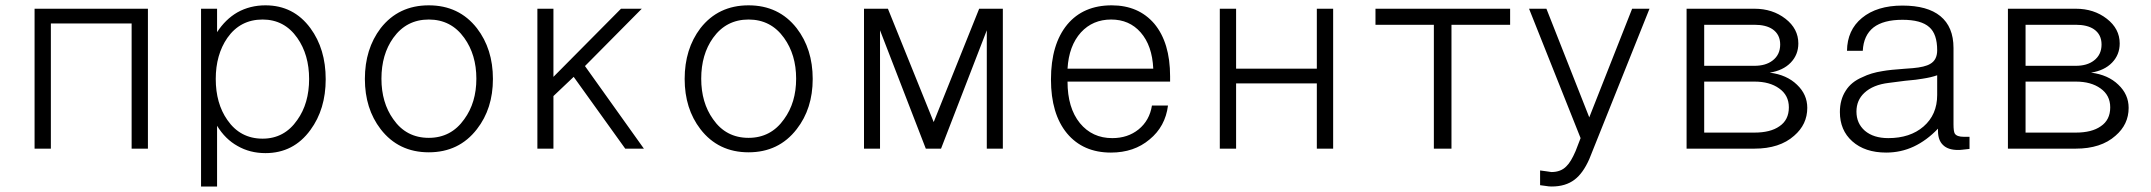

<svg xmlns="http://www.w3.org/2000/svg" viewBox="-20 -551 7986 713"><path d="M108.4 1H168.9V-463.9H468.8V1H529.3V-518.6H108.4Z M726.6 141.6H786.1V-84Q816.4 -34.2 862.3 -8.8Q908.2 17.6 965.8 17.6Q1070.3 17.6 1132.8 -68.4Q1189.5 -145.5 1189.5 -256.8Q1189.5 -369.1 1132.8 -446.3Q1070.3 -531.2 965.8 -531.2Q908.2 -531.2 861.3 -504.9Q817.4 -479.5 786.1 -431.6V-518.6H726.6ZM955.1 -478.5Q1036.1 -478.5 1084 -410.2Q1127.9 -347.7 1127.9 -257.8Q1127.9 -167 1084 -105.5Q1036.1 -36.1 955.1 -36.1Q872.1 -36.1 824.2 -105.5Q781.2 -167 781.2 -257.8Q781.2 -347.7 824.2 -410.2Q872.1 -478.5 955.1 -478.5Z M1572.3 -531.2Q1460 -531.2 1393.6 -446.3Q1335 -369.1 1335 -257.8Q1335 -147.5 1393.6 -71.3Q1460 14.6 1572.3 14.6Q1684.6 14.6 1751 -71.3Q1810.5 -147.5 1810.5 -257.8Q1810.5 -369.1 1751 -446.3Q1684.6 -531.2 1572.3 -531.2ZM1572.3 -478.5Q1655.3 -478.5 1704.1 -410.2Q1749 -347.7 1749 -258.8Q1749 -169.9 1704.1 -108.4Q1655.3 -39.1 1572.3 -39.1Q1488.3 -39.1 1440.4 -108.4Q1396.5 -169.9 1396.5 -258.8Q1396.5 -348.6 1440.4 -410.2Q1489.3 -478.5 1572.3 -478.5Z M1975.6 1H2035.2V-194.3L2110.4 -265.6L2301.8 1H2371.1L2152.3 -305.7L2363.3 -518.6H2286.1L2035.2 -265.6V-518.6H1975.6Z M2759.8 -531.2Q2647.5 -531.2 2581.1 -446.3Q2522.5 -369.1 2522.5 -257.8Q2522.5 -147.5 2581.1 -71.3Q2647.5 14.6 2759.8 14.6Q2872.1 14.6 2938.5 -71.3Q2998 -147.5 2998 -257.8Q2998 -369.1 2938.5 -446.3Q2872.1 -531.2 2759.8 -531.2ZM2759.8 -478.5Q2842.8 -478.5 2891.6 -410.2Q2936.5 -347.7 2936.5 -258.8Q2936.5 -169.9 2891.6 -108.4Q2842.8 -39.1 2759.8 -39.1Q2675.8 -39.1 2627.9 -108.4Q2584 -169.9 2584 -258.8Q2584 -348.6 2627.9 -410.2Q2676.8 -478.5 2759.8 -478.5Z M3188.5 1H3248V-438.5L3418 1H3474.6L3644.5 -438.5V1H3704.1V-518.6H3616.2L3447.3 -97.7L3277.3 -518.6H3188.5Z M3944.3 -295.9Q3949.2 -380.9 3994.1 -430.7Q4038.1 -478.5 4106.4 -478.5Q4173.8 -478.5 4215.8 -430.7Q4258.8 -381.8 4262.7 -295.9ZM3944.3 -248H4325.2V-267.6Q4325.2 -392.6 4266.6 -462.9Q4208 -531.2 4108.4 -531.2Q4002.9 -531.2 3943.4 -460Q3882.8 -386.7 3882.8 -255.9Q3882.8 -127.9 3942.4 -55.7Q4002 15.6 4105.5 15.6Q4191.4 15.6 4249 -33.2Q4307.6 -81.1 4317.4 -159.2H4257.8Q4249 -103.5 4208 -70.3Q4168 -38.1 4110.4 -38.1Q4036.1 -38.1 3990.2 -93.8Q3944.3 -150.4 3944.3 -248Z M4509.8 1H4570.3V-241.2H4870.1V1H4930.7V-518.6H4870.1V-295.9H4570.3V-518.6H4509.8Z M5304.7 1H5370.1V-459H5587.9V-518.6H5087.9V-459H5304.7Z M5881.8 40 6105.5 -518.6H6041L5881.8 -115.2L5722.7 -518.6H5658.2L5849.6 -38.1L5831.1 9.8Q5813.5 50.8 5796.9 66.4Q5776.4 87.9 5741.2 87.9L5721.7 85L5699.2 82V136.7Q5710.9 138.7 5720.7 139.6Q5731.4 141.6 5742.2 141.6Q5793.9 141.6 5827.1 116.2Q5858.4 92.8 5881.8 40Z M6243.2 1H6495.1Q6588.9 1 6642.6 -46.9Q6691.4 -88.9 6691.4 -150.4Q6691.4 -200.2 6653.3 -236.3Q6615.2 -273.4 6551.8 -281.2Q6601.6 -289.1 6629.9 -318.4Q6658.2 -347.7 6658.2 -389.6Q6658.2 -444.3 6610.4 -481.4Q6562.5 -518.6 6495.1 -518.6H6243.2ZM6495.1 -459Q6538.1 -459 6562.5 -442.4Q6590.8 -422.9 6590.8 -385.7Q6590.8 -347.7 6562.5 -326.2Q6537.1 -306.6 6495.1 -306.6H6308.6V-459ZM6308.6 -58.6V-248H6495.1Q6551.8 -248 6586.9 -222.7Q6623 -197.3 6623 -152.3Q6623 -105.5 6587.9 -82Q6554.7 -58.6 6495.1 -58.6Z M7176.8 -73.2V-65.4Q7176.8 -30.3 7195.3 -12.7Q7213.9 5.9 7251 5.9Q7260.7 5.9 7267.6 4.9Q7280.3 3.9 7293.9 2V-43H7272.5Q7247.1 -43 7239.3 -54.7Q7234.4 -62.5 7234.4 -89.8V-373Q7234.4 -451.2 7185.5 -491.2Q7137.7 -530.3 7044.9 -530.3Q6950.2 -530.3 6894.5 -484.4Q6839.8 -439.5 6838.9 -362.3H6897.5Q6900.4 -419.9 6937.5 -449.2Q6974.6 -477.5 7044.9 -477.5Q7114.3 -477.5 7144.5 -450.2Q7173.8 -424.8 7173.8 -364.3Q7173.8 -328.1 7147.5 -313.5Q7127.9 -301.8 7083 -297.9L7055.7 -295.9Q6999 -292 6971.7 -287.1Q6927.7 -280.3 6896.5 -264.6Q6854.5 -247.1 6834 -213.9Q6812.5 -180.7 6812.5 -134.8Q6812.5 -67.4 6858.4 -26.4Q6905.3 15.6 6984.4 15.6Q7039.1 15.6 7086.9 -6.8Q7134.8 -29.3 7176.8 -73.2ZM7173.8 -271.5V-198.2Q7173.8 -125 7123 -81.1Q7073.2 -38.1 6992.2 -38.1Q6937.5 -38.1 6905.3 -65.4Q6874 -92.8 6874 -136.7Q6874 -178.7 6903.3 -206.1Q6935.5 -236.3 6994.1 -243.2L7054.7 -251Q7100.6 -254.9 7120.1 -258.8Q7152.3 -263.7 7173.8 -271.5Z M7436.5 1H7688.5Q7782.2 1 7835.9 -46.9Q7884.8 -88.9 7884.8 -150.4Q7884.8 -200.2 7846.7 -236.3Q7808.6 -273.4 7745.1 -281.2Q7794.9 -289.1 7823.2 -318.4Q7851.6 -347.7 7851.6 -389.6Q7851.6 -444.3 7803.7 -481.4Q7755.9 -518.6 7688.5 -518.6H7436.5ZM7688.5 -459Q7731.4 -459 7755.9 -442.4Q7784.2 -422.9 7784.2 -385.7Q7784.2 -347.7 7755.9 -326.2Q7730.5 -306.6 7688.5 -306.6H7502V-459ZM7502 -58.6V-248H7688.5Q7745.1 -248 7780.3 -222.7Q7816.4 -197.3 7816.4 -152.3Q7816.4 -105.5 7781.2 -82Q7748 -58.6 7688.5 -58.6Z"/></svg>

Font: Dotum
Style: Regular
Weight: 400
Version: Version 2.21